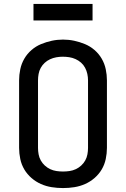

<svg xmlns="http://www.w3.org/2000/svg" viewBox="-20 -947 640 975"><path d="M300 8Q271 8 242.5 3.5Q214 -1 188 -12.5Q162 -24 140 -43Q118 -62 103.5 -86.5Q89 -111 83 -139.5Q77 -168 77 -196V-539Q77 -567 83 -595.5Q89 -624 103.5 -649Q118 -674 140 -693Q162 -712 188.5 -723Q215 -734 243 -740Q271 -746 300 -746Q329 -746 357 -740Q385 -734 411.5 -723Q438 -712 460 -693Q482 -674 496.5 -649Q511 -624 517 -595.5Q523 -567 523 -539V-196Q523 -168 517 -139.5Q511 -111 496.5 -86.5Q482 -62 460 -43Q438 -24 412 -12.5Q386 -1 357.5 3.5Q329 8 300 8ZM300 -76Q317 -76 333.5 -78.5Q350 -81 365 -88Q380 -95 392.5 -106.5Q405 -118 413 -132.5Q421 -147 424 -163.5Q427 -180 427 -196V-539Q427 -555 423.5 -571.5Q420 -588 412 -603Q404 -618 391.5 -629Q379 -640 363.5 -647Q348 -654 331.5 -656.5Q315 -659 298 -659Q282 -659 265.5 -656Q249 -653 234 -646Q219 -639 207 -628Q195 -617 187 -602.5Q179 -588 176 -571.5Q173 -555 173 -539V-196Q173 -180 176 -163.5Q179 -147 187 -132.5Q195 -118 207.5 -106.5Q220 -95 235 -88Q250 -81 266.5 -78.5Q283 -76 300 -76ZM150 -843V-927H450V-843Z"/></svg>

Font: Iosevka Curly Medium Extended
Style: Regular
Weight: 500
Width: 7
Monospace: yes
Designer: Belleve Invis
Foundry: Belleve Invis
Version: Version 11.1.0; ttfautohint (v1.8.3)